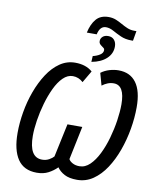

<svg xmlns="http://www.w3.org/2000/svg" viewBox="-109 -1131 1004 1225"><g transform="rotate(10 393.0 -519.0)"><path d="M374 -926Q386 -982 414 -1015Q442 -1048 495 -1048Q521 -1048 542 -1039.5Q563 -1031 583 -1019.5Q603 -1008 624 -999Q645 -990 670 -990H684L673 -926H662Q623 -926 593 -939.5Q563 -953 538 -967Q513 -981 489 -981Q450 -981 438 -926ZM437 -785Q463 -791 482.5 -803.5Q502 -816 502 -834Q502 -844 495 -848.5Q488 -853 481 -859Q475 -863 469.5 -869.5Q464 -876 464 -887Q464 -904 477 -916Q490 -928 513 -928Q538 -928 552 -911.5Q566 -895 566 -869Q566 -823 531 -790.5Q496 -758 435 -747ZM214 10Q130 10 90 -49.5Q50 -109 50 -219Q50 -284 62 -354.5Q74 -425 98 -490.5Q122 -556 156.5 -609Q191 -662 236 -693Q281 -724 335 -724Q405 -724 447 -687L402 -610Q373 -637 335 -637Q301 -637 272 -608.5Q243 -580 220.5 -532.5Q198 -485 182 -429Q166 -373 157.5 -317.5Q149 -262 149 -218Q149 -78 233 -78Q259 -78 279 -89.5Q299 -101 308 -112L354 -328H450L405 -112Q411 -99 430 -88.5Q449 -78 475 -78Q512 -78 542.5 -107.5Q573 -137 597 -185.5Q621 -234 637.5 -292.5Q654 -351 662.5 -408.5Q671 -466 671 -513Q671 -637 600 -637Q579 -637 560.5 -629.5Q542 -622 525 -609L503 -688Q527 -706 557 -715Q587 -724 616 -724Q691 -724 730.5 -670.5Q770 -617 770 -512Q770 -444 757.5 -371Q745 -298 720.5 -230Q696 -162 660.5 -108Q625 -54 578.5 -22Q532 10 475 10Q424 10 393 -6.5Q362 -23 345 -48Q320 -23 288.5 -6.5Q257 10 214 10Z"/></g></svg>

Font: Noto Sans Condensed Medium
Style: Italic
Weight: 500
Width: 3
Italic angle: -12°
Designer: Monotype Design Team
Foundry: Monotype Imaging Inc.
Version: Version 2.013; ttfautohint (v1.8.4.7-5d5b)